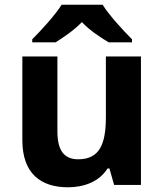

<svg xmlns="http://www.w3.org/2000/svg" viewBox="-20 -879 697 816"><path d="M416 -859H242C214 -814 154 -749 117 -712V-699H216C251 -721 293 -749 328 -785C362 -749 407 -720 442 -699H541V-712C505 -748 444 -814 416 -859ZM579 -639H430V-382C430 -266 403 -202 312 -202C251 -202 224 -242 224 -320V-639H75V-283C75 -143 152 -83 269 -83C337 -83 402 -107 437 -163H445L465 -93H579Z"/></svg>

Font: Noto Sans Telugu UI
Style: Bold
Weight: 700
Designer: Jelle Bosma - Monotype Design Team
Foundry: Monotype Imaging Inc.
Version: Version 2.005